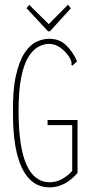

<svg xmlns="http://www.w3.org/2000/svg" viewBox="-20 -797 390 827"><path d="M194 10Q116 10 76 -70.5Q36 -151 36 -304Q34 -407 48.5 -471Q63 -535 86.5 -570Q110 -605 138 -617.5Q166 -630 192 -630Q236 -630 265 -602Q294 -574 312 -533L298 -520L292 -514L287 -519Q289 -524 287.5 -531Q286 -538 278 -552Q260 -578 238 -593Q216 -608 191 -608Q169 -608 145.5 -595.5Q122 -583 102.5 -552Q83 -521 71.5 -464.5Q60 -408 60 -319Q60 -164 94 -88Q128 -12 193 -12Q222 -12 247.5 -26Q273 -40 291 -61V-258H185V-280H314V-52Q260 10 194 10ZM273 -777 285 -761 195 -662H187L94 -762L106 -776L190 -693Z"/></svg>

Font: Inconsolata ExtraCondensed ExtraLight
Style: Regular
Weight: 200
Width: 2
Monospace: yes
Designer: Raph Levien, Cyreal, Brenton Simpson
Foundry: Raph Levien, Cyreal, Google
Version: Version 3.001; ttfautohint (v1.8.2.53-6de2)